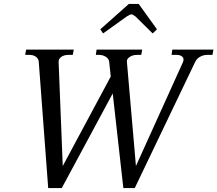

<svg xmlns="http://www.w3.org/2000/svg" viewBox="-20 -952 1105 976"><path d="M504 -782 490 -803 635 -932H685L778 -803L756 -782L669 -868Q663 -872 658 -875.5Q653 -879 649 -879Q641 -879 624 -868ZM1065 -700 1060 -673H1033Q1014 -673 997 -663.5Q980 -654 972 -637L665 4H607L553 -477L294 4H225L177 -638Q176 -654 162.5 -663.5Q149 -673 131 -673H108L113 -700H355L350 -673H328Q305 -673 291 -662.5Q277 -652 278 -636L299 -108L543 -563L535 -638Q533 -654 517.5 -663.5Q502 -673 484 -673H467L471 -700H703L698 -673H675Q656 -673 640 -663Q624 -653 625 -639L671 -108L910 -636Q913 -644 913 -649Q913 -660 903 -666.5Q893 -673 879 -673H852L856 -700Z"/></svg>

Font: Taviraj
Style: Italic
Weight: 400
Italic angle: -12°
Designer: Katatrad Team
Foundry: CadsonDemak
Version: Version 1.001